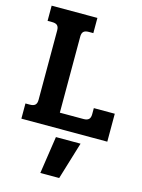

<svg xmlns="http://www.w3.org/2000/svg" viewBox="-133 -723 786 1062"><g transform="rotate(15 259.5 -192.0)"><path d="M27 -87H52Q73 -87 82.5 -96Q92 -105 92 -125V-523Q92 -542 83 -551Q74 -560 53 -560H27V-647H289V-560H263Q242 -560 233 -551Q224 -542 224 -523V-87H360Q380 -87 389.5 -96Q399 -105 399 -125V-160H519V0H27ZM238 49H379L314 263H206Z"/></g></svg>

Font: Pridi Medium
Style: Regular
Weight: 500
Designer: Katatrad Team
Foundry: CadsonDemak
Version: Version 1.001